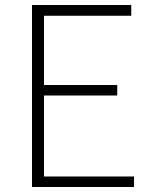

<svg xmlns="http://www.w3.org/2000/svg" viewBox="-20 -748 607 768"><path d="M108 0V-728H505V-685H156V-408H449V-366H156V-42H516V0Z"/></svg>

Font: Noto Sans SC Thin ExtraLight
Style: Regular
Weight: 250
Version: Version 2.004-H2;hotconv 1.0.118;makeotfexe 2.5.65603